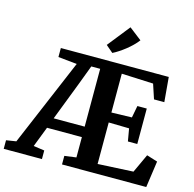

<svg xmlns="http://www.w3.org/2000/svg" viewBox="-178 -1134 1285 1272"><g transform="rotate(15 464.5 -497.5)"><path d="M-41.8 0V-58.9L26.1 -69.6L279.7 -668.2L150.9 -681.4V-743H891.1L905.8 -574H835.1L802.1 -673.8L584.9 -683.3V-417L724.6 -420.8L740.2 -503H804.5V-260H740.2L725.3 -346L584.9 -348.7V-64.1L827.7 -76.6L887 -204.6L961.5 -181.5L935.7 0H358V-58.9L438.2 -69.6V-209H199.1L145.2 -69.6L220.3 -58.9V0ZM225.5 -280.8H438.2V-677.4H377.3L325.7 -540.6ZM488.3 -800 439.4 -841.7 561.2 -995.1 646.9 -928.7Q632.1 -908.9 612.6 -889.9Q593 -870.8 571.4 -853.8Q549.8 -836.7 528.6 -823Q507.5 -809.2 488.9 -800Z"/></g></svg>

Font: Merriweather Light
Style: Regular
Weight: 300
Designer: Eben Sorkin
Foundry: Eben Sorkin
Version: Version 2.100